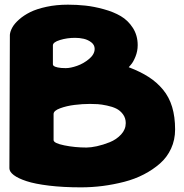

<svg xmlns="http://www.w3.org/2000/svg" viewBox="-20 -806 782 817"><path d="M269 -786.1Q306.6 -786.1 343.3 -782.2Q379.9 -778.3 421.6 -766.8Q463.4 -755.4 494.1 -737.3Q524.9 -719.2 545.4 -687.3Q565.9 -655.3 565.9 -613.8Q565.9 -588.4 556.4 -564.9Q546.9 -541.5 537.1 -530.8L527.8 -520Q577.6 -501 612.5 -478.5Q647.5 -456.1 673.6 -424.6Q699.7 -393.1 712.4 -351.1Q725.1 -309.1 725.1 -254.9Q725.1 -210.9 708 -173.8Q690.9 -136.7 660.9 -110.4Q630.9 -84 592.3 -64Q553.7 -43.9 508.1 -32.2Q462.4 -20.5 416.5 -14.6Q370.6 -8.8 324.2 -8.8Q248.5 -8.8 188.5 -16.1Q128.4 -23.4 92.8 -35.2Q57.1 -46.9 38.6 -61Q20 -75.2 20 -89.8L22 -658.2Q23.4 -672.9 32.5 -689.2Q41.5 -705.6 61.3 -723.1Q81.1 -740.7 108.6 -754.4Q136.2 -768.1 178 -777.1Q219.7 -786.1 269 -786.1ZM362.8 -363.8Q331.1 -363.8 297.4 -359.6Q263.7 -355.5 235.8 -345.2Q208 -335 208 -320.8V-210Q208 -196.8 253.4 -187.5Q298.8 -178.2 348.1 -178.2Q366.2 -178.2 392.3 -183.8Q418.5 -189.5 447 -200.9Q475.6 -212.4 495.4 -233.9Q515.1 -255.4 515.1 -282.2Q515.1 -303.7 503.2 -319.8Q491.2 -335.9 474.6 -344Q458 -352.1 434.8 -356.9Q411.6 -361.8 395.8 -362.8Q379.9 -363.8 362.8 -363.8ZM299.8 -645Q265.1 -645 235.1 -635.7Q205.1 -626.5 205.1 -612.8V-532.2Q205.1 -528.8 208.7 -525.4Q212.4 -522 225.6 -519Q238.8 -516.1 259.8 -516.1Q280.3 -516.1 308.1 -525.9Q335.9 -535.6 359.4 -555.4Q382.8 -575.2 382.8 -598.1Q382.8 -614.7 368.7 -625.7Q354.5 -636.7 336.7 -640.9Q318.8 -645 299.8 -645Z"/></svg>

Font: Blue Custard
Style: Regular
Weight: 400
Version: Version 01.01